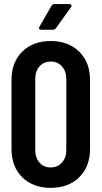

<svg xmlns="http://www.w3.org/2000/svg" viewBox="-20 -908 495 936"><path d="M181.2 -763.2Q174.3 -763.2 171.4 -766.8Q168.5 -770.5 171.9 -776.9L231 -879.9Q235.4 -888.2 246.1 -888.2H317.9Q325.2 -888.2 327.9 -883.5Q330.6 -878.9 326.2 -873L252.9 -771Q248 -763.2 238.8 -763.2ZM36.1 -182.1V-518.1Q36.1 -604.5 88.4 -656.2Q140.6 -708 227.1 -708Q313.5 -708 366.2 -656.2Q418.9 -604.5 418.9 -518.1V-182.1Q418.9 -95.7 366.2 -43.9Q313.5 7.8 227.1 7.8Q140.6 7.8 88.4 -43.9Q36.1 -95.7 36.1 -182.1ZM303.2 -176.8V-522.9Q303.2 -560.5 282.2 -584.2Q261.2 -607.9 227.1 -607.9Q192.9 -607.9 172.4 -584.2Q151.9 -560.5 151.9 -522.9V-176.8Q151.9 -139.2 172.4 -115.5Q192.9 -91.8 227.1 -91.8Q261.2 -91.8 282.2 -115.5Q303.2 -139.2 303.2 -176.8Z"/></svg>

Font: Barlow Condensed SemiBold
Style: Regular
Weight: 600
Width: 3
Designer: Jeremy Tribby
Foundry: Tribby Type
Version: Version 1.422;hotconv 1.0.109;makeotfexe 2.5.65596